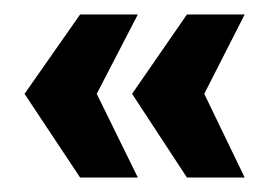

<svg xmlns="http://www.w3.org/2000/svg" viewBox="-20 -476 376 266"><path d="M14 -346 91 -456H171L114 -346L171 -230H91ZM163 -346 239 -456H319L263 -346L319 -230H239Z"/></svg>

Font: Booming Bebas 2
Style: Regular
Weight: 400
Designer: Ryoichi Tsunekawa
Foundry: Ryoichi Tsunekawa
Version: Version 2.000